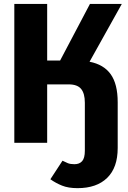

<svg xmlns="http://www.w3.org/2000/svg" viewBox="-20 -731 655 983"><path d="M53.3 0V-710.8H221.5V-421H287.7L440.5 -710.8H603.6L438.5 -414.9Q510.8 -401 546.7 -351Q582.6 -301 582.6 -207.2V26.7Q582.6 127.2 528.7 179.7Q474.9 232.3 376.9 232.3Q329.7 232.3 297.4 219.2Q265.1 206.2 237.9 186.7L300 91.8Q313.8 99 327.2 104.4Q340.5 109.7 361 109.7Q386.7 109.7 400.5 94.1Q414.4 78.5 414.4 40.5V-205.1Q414.4 -252.8 395.1 -275.9Q375.9 -299 331.8 -299H221.5V0Z"/></svg>

Font: FiraCode Nerd Font
Style: Bold
Weight: 700
Designer: Carrois Corporate, Edenspiekermann AG, Nikita Prokopov
Foundry: Carrois Corporate, Edenspiekermann AG, Nikita Prokopov
Version: Version 6.002;Nerd Fonts 2.1.0